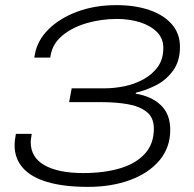

<svg xmlns="http://www.w3.org/2000/svg" viewBox="-20 -718 756 750"><path d="M324 12Q229 12 165 -7Q101 -26 69 -62.5Q37 -99 37 -151Q37 -159 38 -169Q39 -179 42 -195H104Q102 -183 101 -176Q100 -169 100 -163Q100 -103 154 -72.5Q208 -42 305 -42Q387 -42 449 -60.5Q511 -79 546 -117.5Q581 -156 581 -215Q581 -259 553 -281Q525 -303 479 -311Q433 -319 377 -319H250L260 -373H389Q426 -373 465.5 -381Q505 -389 540 -408Q575 -427 596.5 -457Q618 -487 618 -531Q618 -568 593 -593Q568 -618 527 -631Q486 -644 437 -644Q375 -644 318.5 -627.5Q262 -611 224 -579.5Q186 -548 178 -503L176 -493H114L116 -504Q125 -559 169 -603Q213 -647 282 -672.5Q351 -698 435 -698Q507 -698 563 -679Q619 -660 651 -623.5Q683 -587 683 -535Q683 -479 656 -442Q629 -405 589.5 -385Q550 -365 511 -356L510 -352Q572 -342 608.5 -307Q645 -272 645 -211Q645 -141 602.5 -91Q560 -41 487.5 -14.5Q415 12 324 12Z"/></svg>

Font: Archivo Expanded ExtraLight
Style: Italic
Weight: 250
Width: 7
Italic angle: -10°
Designer: Hector Gatti
Foundry: Omnibus-Type
Version: Version 2.001